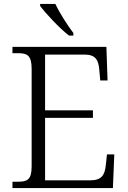

<svg xmlns="http://www.w3.org/2000/svg" viewBox="-20 -951 646 971"><path d="M329 -771H351V-784C322 -822 281 -886 260 -931H183V-921C208 -886 282 -807 329 -771ZM43 0H551L558 -170H521L515 -115C510 -66 494 -39 436 -39H208V-355H450V-393H208V-675H407C463 -675 478 -648 482 -599L487 -544H524L518 -714H43V-682H70C117 -682 140 -672 140 -603V-109C140 -41 117 -32 70 -32H43Z"/></svg>

Font: Noto Serif Ethiopic Light
Style: Regular
Weight: 300
Designer: Monotype Design Team
Foundry: Monotype Imaging Inc.
Version: Version 2.102